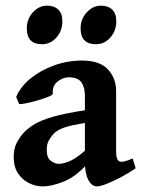

<svg xmlns="http://www.w3.org/2000/svg" viewBox="-20 -645 501 678"><path d="M459 -50.8Q433.6 -33.2 406.2 -18.8Q378.9 -4.4 356.2 4.4Q333.5 13.2 322.3 13.2Q303.7 13.2 291.7 -10Q279.8 -33.2 279.8 -73.2V-307.6Q279.8 -335.9 267.6 -354Q255.4 -372.1 222.2 -372.1Q201.2 -371.6 182.6 -356.4Q164.1 -341.3 166.5 -314Q167 -310.1 151.1 -303.5Q135.3 -296.9 113 -290.5Q90.8 -284.2 71.8 -280.3Q52.7 -276.4 47.4 -277.8L37.1 -302.7Q51.8 -338.4 87.6 -367.7Q123.5 -397 171.1 -414.1Q218.8 -431.2 269 -431.2Q332 -431.2 361.1 -399.9Q390.1 -368.7 390.1 -322.8V-108.4Q390.1 -73.7 408.2 -73.7Q414.6 -73.7 422.6 -75.9Q430.7 -78.1 448.7 -85.4ZM284.2 -211.4Q229 -202.6 206.1 -194.3Q183.1 -186 170.9 -174.3Q159.7 -162.1 152.3 -148.9Q145 -135.7 145 -116.7Q145 -86.9 159.9 -76.7Q174.8 -66.4 186.5 -66.4Q203.6 -66.4 226.1 -75.9Q248.5 -85.4 284.2 -116.2L287.6 -65.4Q245.6 -19.5 203.6 -3.2Q161.6 13.2 131.3 13.2Q106 13.2 82.5 1.7Q59.1 -9.8 43.7 -32.7Q28.3 -55.7 28.3 -90.8Q28.3 -120.6 39.6 -141.8Q50.8 -163.1 66.9 -179.7Q81.5 -194.3 103.8 -207.5Q126 -220.7 168 -232.9Q210 -245.1 284.2 -256.3ZM200.2 -569.8Q200.2 -536.1 179.2 -512.5Q158.2 -488.8 128.4 -488.8Q74.7 -488.8 74.7 -544.4Q74.7 -578.1 96.2 -601.6Q117.7 -625 146 -625Q171.4 -625 185.8 -611.1Q200.2 -597.2 200.2 -569.8ZM390.6 -569.8Q390.6 -536.1 369.6 -512.5Q348.6 -488.8 319.3 -488.8Q264.6 -488.8 264.6 -544.4Q264.6 -578.1 286.6 -601.6Q308.6 -625 336.4 -625Q361.8 -625 376.2 -611.1Q390.6 -597.2 390.6 -569.8Z"/></svg>

Font: Dai Banna SIL SemiBold
Style: Regular
Weight: 600
Designer: Victor Gaultney
Foundry: SIL International
Version: Version 4.000